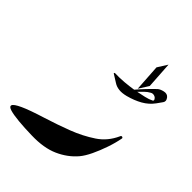

<svg xmlns="http://www.w3.org/2000/svg" viewBox="-188 -745 845 845"><g transform="rotate(45 234.5 -323.0)"><path d="M334 -600 363 -646 371 -521 342 -475ZM445 -487Q426 -461 397 -444.5Q368 -428 330 -418Q306 -412 289 -414Q270 -416 256 -425.5Q242 -435 220 -448Q219 -449 220 -451Q221 -453 222 -453Q252 -452 280.5 -454.5Q309 -457 334 -461Q351 -481 368.5 -499.5Q386 -518 405 -536Q414 -544 432 -548Q450 -552 460 -540Q472 -525 463.5 -513Q455 -501 445 -487ZM426 -496Q422 -503 412.5 -505.5Q403 -508 395 -503Q382 -496 371.5 -485.5Q361 -475 350 -464Q370 -468 390 -472.5Q410 -477 426 -485Q429 -487 428.5 -490.5Q428 -494 426 -496ZM448 -272Q442 -239 429.5 -202.5Q417 -166 402 -134.5Q387 -103 371 -84Q337 -44 285.5 -21Q234 2 158 0Q111 -1 74 -4.5Q37 -8 17 -14Q-3 -20 0.5 -30.5Q4 -41 37.5 -56.5Q71 -72 142 -94Q203 -113 260.5 -135Q318 -157 366 -189Q411 -219 435 -272Q437 -278 442 -277.5Q447 -277 448 -272Z"/></g></svg>

Font: Aref Ruqaa Ink
Style: Regular
Weight: 400
Designer: Abdullah Aref
Version: Version 1.005